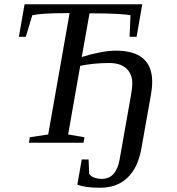

<svg xmlns="http://www.w3.org/2000/svg" viewBox="-20 -675 837 908"><path d="M496.1 -377Q425.3 -377 359.4 -363.8L302.2 -39.1L379.4 -25.9L375 0H116.7L121.1 -25.9L208 -39.1L309.1 -612.8H284.2Q179.2 -612.8 132.8 -603L102.1 -501H69.3L96.2 -654.8H652.8L626 -501H592.8L597.2 -603Q582.5 -606.4 535.4 -609.1Q488.3 -611.8 427.2 -611.8H403.3L366.7 -405.3Q407.7 -418.5 451.4 -427Q495.1 -435.5 527.3 -435.5Q699.7 -435.5 699.7 -288.1Q699.7 -259.3 693.8 -226.6L648.9 25.4Q633.3 116.7 583.5 164.8Q533.7 212.9 453.6 212.9Q382.3 212.9 345.7 198.2L366.7 79.1H398.9L401.9 147Q408.7 158.2 424.8 164.6Q440.9 170.9 461.4 170.9Q529.8 170.9 545.9 78.1L599.6 -225.6Q605.5 -255.9 605.5 -282.2Q605.5 -325.2 577.6 -351.1Q549.8 -377 496.1 -377Z"/></svg>

Font: Tinos
Style: Italic
Weight: 400
Italic angle: -16.333°
Designer: Steve Matteson
Foundry: Monotype Imaging Inc.
Version: Version 1.32